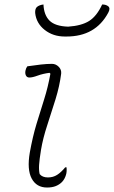

<svg xmlns="http://www.w3.org/2000/svg" viewBox="-20 -821 508 857"><path d="M102 -525Q135 -530 162.5 -533Q190 -536 212 -536Q229 -536 242 -523Q255 -510 253 -492Q246 -437 228 -378.5Q210 -320 191 -262.5Q172 -205 163 -152Q156 -109 154.5 -85Q153 -61 157 -44Q169 -29 194 -29Q217 -29 235 -40.5Q253 -52 271 -74H277Q279 -53 274 -39Q272 -32 267.5 -23.5Q263 -15 256 -8Q245 3 229 9.5Q213 16 190 16Q143 16 121.5 -24Q100 -64 113 -140Q126 -212 143 -268Q160 -324 177 -377.5Q194 -431 205 -492L201 -496Q171 -492 148 -483.5Q125 -475 111 -475Q100 -475 95.5 -484.5Q91 -494 94 -507Q96 -517 102 -525ZM284 -702Q344 -706 378 -727.5Q412 -749 436 -801Q453 -801 463 -793Q474 -784 463 -764Q406 -658 277 -658H269Q217 -658 179.5 -687.5Q142 -717 137 -763Q136 -782 145 -790Q156 -799 174 -801Q176 -754 201 -729Q226 -704 284 -702Z"/></svg>

Font: Recursive Sn Csl St Lt
Style: Italic
Weight: 300
Italic angle: -15°
Version: Version 1.079;hotconv 1.0.112;makeotfexe 2.5.65598; ttfautoh